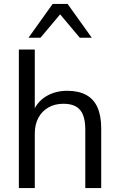

<svg xmlns="http://www.w3.org/2000/svg" viewBox="-20 -957 608 977"><path d="M76 0V-705H157V-378H144Q165 -436 212.5 -465.5Q260 -495 322 -495Q380 -495 418.5 -474Q457 -453 476 -410.5Q495 -368 495 -303V0H414V-298Q414 -343 402.5 -372Q391 -401 366.5 -415Q342 -429 303 -429Q259 -429 226 -410Q193 -391 175 -357Q157 -323 157 -277V0ZM125 -765 248 -937H324L447 -765H386L286 -884L186 -765Z"/></svg>

Font: Nunito Sans 12pt ExtraLight 12pt
Style: Regular
Weight: 400
Version: Version 3.101;gftools[0.9.27]